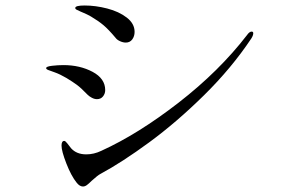

<svg xmlns="http://www.w3.org/2000/svg" viewBox="-20 -694 1040 699"><path d="M401 -556Q375 -587 356.5 -602.5Q338 -618 311 -634Q297 -642 283.5 -647.5Q270 -653 265 -656Q264 -656 259 -658.5Q254 -661 254 -665Q254 -674 288 -674Q328 -674 370.5 -663Q413 -652 441.5 -630Q470 -608 470 -578Q470 -562 461.5 -550.5Q453 -539 438 -539Q428 -539 417 -544Q406 -549 401 -556ZM259 -29Q239 -54 221.5 -99Q204 -144 204 -164Q204 -181 214 -181Q218 -181 225 -172Q232 -163 239 -154Q259 -132 294 -132Q322 -132 349 -145Q483 -206 630.5 -320.5Q778 -435 879 -566Q888 -579 896 -579Q902 -579 902 -573Q902 -565 895 -554Q823 -446 723 -347.5Q623 -249 523.5 -176Q424 -103 346 -61Q336 -56 314 -36Q303 -25 296 -20Q289 -15 282 -15Q270 -15 259 -29ZM299 -349Q275 -374 260 -385Q245 -396 222 -410Q198 -424 179.5 -430.5Q161 -437 156 -439Q148 -442 148 -446Q148 -452 169.5 -454.5Q191 -457 211 -457Q271 -457 317 -432.5Q363 -408 363 -366Q363 -353 355 -343Q347 -333 333 -333Q324 -333 314.5 -338Q305 -343 299 -349Z"/></svg>

Font: Shippori Mincho B1
Style: Regular
Weight: 400
Designer: FONTDASU
Foundry: FONTDASU / Google Inc. / but / Adobe
Version: Version 3.110; ttfautohint (v1.8.3)